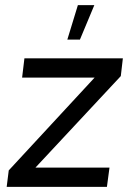

<svg xmlns="http://www.w3.org/2000/svg" viewBox="-20 -727 511 747"><path d="M396 0H6L14 -64L348 -425H66L75 -500H458L450 -431L118 -75H406ZM242 -573 283 -707H347L291 -573Z"/></svg>

Font: Kulim Park
Style: Italic
Weight: 400
Italic angle: -8°
Designer: Noponies / Dale Sattler
Foundry: Noponies
Version: Version 1.000; ttfautohint (v1.8.3)